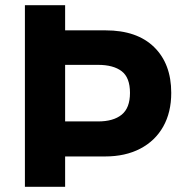

<svg xmlns="http://www.w3.org/2000/svg" viewBox="-20 -720 715 740"><path d="M76 0V-700H231V-603H387Q508 -603 574 -538.5Q640 -474 640 -362Q640 -287 609 -232Q578 -177 520.5 -147Q463 -117 385 -117H231V0ZM231 -252H358Q417 -252 449 -278Q481 -304 481 -362Q481 -421 449 -445.5Q417 -470 358 -470H231Z"/></svg>

Font: REM Medium SemiBold
Style: Regular
Weight: 600
Version: Version 1.005;gftools[0.9.28]